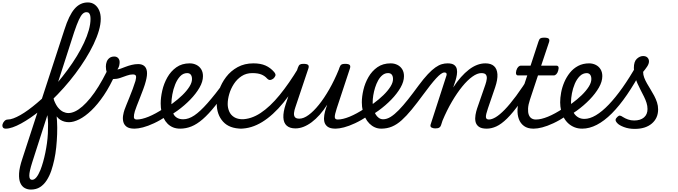

<svg xmlns="http://www.w3.org/2000/svg" viewBox="-229 -1039 5564 1576"><path d="M-181 17Q-200 17 -206 5.5Q-212 -6 -207.5 -20.5Q-203 -35 -191.5 -46.5Q-180 -58 -164 -58Q-145 -58 -119 -67.5Q-93 -77 -62 -94.5Q-31 -112 4 -137.5Q39 -163 75.5 -194Q112 -225 149 -260Q196 -305 240 -357Q284 -409 325 -464.5Q366 -520 400.5 -576.5Q435 -633 460.5 -687.5Q486 -742 500 -792Q514 -842 514 -884Q514 -909 526.5 -919.5Q539 -930 556 -928Q573 -926 585.5 -914.5Q598 -903 598 -884Q598 -840 582.5 -787Q567 -734 539 -675.5Q511 -617 473 -556Q435 -495 390 -435Q345 -375 294.5 -318.5Q244 -262 192 -212Q149 -172 106.5 -137Q64 -102 23 -74Q-18 -46 -55.5 -25.5Q-93 -5 -125 6Q-157 17 -181 17ZM24 517Q-3 517 -26 504.5Q-49 492 -62 463Q-75 434 -72.5 385Q-70 336 -45 262L300 -796Q337 -913 382.5 -966Q428 -1019 492 -1019Q524 -1019 547.5 -1002Q571 -985 584.5 -955Q598 -925 598 -884Q598 -865 585.5 -856Q573 -847 556 -847Q539 -847 526.5 -856Q514 -865 514 -884Q514 -901 511 -913Q508 -925 501 -932Q494 -939 480 -939Q464 -939 449.5 -925.5Q435 -912 418.5 -876.5Q402 -841 380 -776L208 -242Q221 -199 228.5 -149Q236 -99 239 -45.5Q242 8 240 62.5Q238 117 232.5 170.5Q227 224 216.5 272Q206 320 192 362Q177 406 154 441.5Q131 477 99.5 497Q68 517 24 517ZM34 437Q44 437 53 431.5Q62 426 70.5 415.5Q79 405 87 390Q95 375 103 356Q115 325 125 289.5Q135 254 143 215Q151 176 156.5 136Q162 96 164 56Q166 16 165.5 -22.5Q165 -61 160 -94L36 292Q11 370 11.5 403.5Q12 437 34 437Z M337 -36Q298 -36 267 -55Q236 -74 212.5 -122.5Q189 -171 170 -258Q169 -265 173.5 -278.5Q178 -292 184 -301.5Q190 -311 191 -304Q201 -250 216 -212.5Q231 -175 250 -153Q269 -131 290 -121Q311 -111 333 -111Q358 -111 387 -124.5Q416 -138 447.5 -165.5Q479 -193 512.5 -234Q546 -275 580 -330Q614 -385 648 -453Q659 -475 673 -479Q687 -483 699 -476Q711 -469 718 -458Q725 -447 721 -438Q675 -333 623.5 -257Q572 -181 520.5 -132Q469 -83 422 -59.5Q375 -36 337 -36Z M875 17Q831 17 810 1Q789 -15 783 -40Q777 -65 781.5 -91.5Q786 -118 793 -138Q797 -150 808 -177Q819 -204 833 -238.5Q847 -273 860.5 -309Q874 -345 883 -375Q891 -405 886.5 -416.5Q882 -428 861 -428Q838 -428 812 -418.5Q786 -409 758 -399.5Q730 -390 699 -390Q681 -390 668 -405Q655 -420 647.5 -443.5Q640 -467 640 -493Q640 -514 647 -532.5Q654 -551 669.5 -563Q685 -575 709 -575Q729 -575 741 -562Q753 -549 753 -529Q753 -516 749.5 -500.5Q746 -485 735 -469Q744 -469 761.5 -475.5Q779 -482 802.5 -491Q826 -500 852.5 -506.5Q879 -513 905 -513Q936 -513 954.5 -498Q973 -483 977 -452.5Q981 -422 968 -373Q961 -345 947.5 -308.5Q934 -272 919.5 -235.5Q905 -199 893.5 -169.5Q882 -140 878 -126Q869 -96 870 -77Q871 -58 894 -58Q908 -58 914.5 -46.5Q921 -35 919.5 -20.5Q918 -6 907 5.5Q896 17 875 17Z M875 17Q856 17 849.5 5.5Q843 -6 846.5 -20.5Q850 -35 862 -46.5Q874 -58 893 -58Q934 -58 990.5 -81Q1047 -104 1117 -150Q1129 -158 1139 -153Q1149 -148 1154.5 -136Q1160 -124 1158 -111Q1156 -98 1145 -90Q1086 -51 1035.5 -27.5Q985 -4 944.5 6.5Q904 17 875 17Z M1118 -143Q1136 -154 1153 -166Q1170 -178 1187 -190Q1232 -223 1268 -258Q1304 -293 1325.5 -327Q1347 -361 1347 -390Q1347 -413 1337 -426Q1327 -439 1307 -439Q1293 -439 1286.5 -451Q1280 -463 1282 -479Q1284 -495 1295.5 -507Q1307 -519 1328 -519Q1358 -519 1383 -506.5Q1408 -494 1422.5 -470.5Q1437 -447 1437 -414Q1437 -369 1408.5 -319.5Q1380 -270 1333 -221.5Q1286 -173 1228 -131Q1209 -118 1189 -104.5Q1169 -91 1149 -79Z M1250 17Q1217 17 1191.5 6.5Q1166 -4 1146.5 -23.5Q1127 -43 1114.5 -69Q1102 -95 1096 -125.5Q1090 -156 1090 -190Q1090 -239 1103 -296Q1116 -353 1144.5 -403.5Q1173 -454 1218.5 -486.5Q1264 -519 1328 -519Q1342 -519 1346 -507Q1350 -495 1346.5 -479Q1343 -463 1332.5 -451Q1322 -439 1308 -439Q1274 -439 1249.5 -412.5Q1225 -386 1209 -346Q1193 -306 1185.5 -263.5Q1178 -221 1178 -188Q1178 -160 1183 -136.5Q1188 -113 1199 -96Q1210 -79 1229 -69.5Q1248 -60 1275 -60Q1319 -60 1366 -91.5Q1413 -123 1474 -192Q1535 -261 1618 -373Q1623 -380 1635.5 -374Q1648 -368 1657 -358.5Q1666 -349 1662 -343Q1594 -241 1538.5 -171.5Q1483 -102 1435 -60.5Q1387 -19 1342 -1Q1297 17 1250 17Z M1756 17Q1654 17 1602 -40.5Q1550 -98 1550 -189Q1550 -242 1569.5 -299.5Q1589 -357 1627 -407Q1665 -457 1721.5 -488Q1778 -519 1851 -519Q1910 -519 1950.5 -501Q1991 -483 2021 -448Q2036 -430 2031.5 -417.5Q2027 -405 2015 -394Q2002 -384 1989 -382.5Q1976 -381 1962 -396Q1943 -417 1915 -428Q1887 -439 1842 -439Q1792 -439 1754 -414Q1716 -389 1690.5 -349.5Q1665 -310 1652.5 -266.5Q1640 -223 1640 -185Q1640 -153 1652.5 -124Q1665 -95 1693 -77.5Q1721 -60 1766 -60Q1780 -60 1785.5 -48.5Q1791 -37 1789 -21.5Q1787 -6 1778.5 5.5Q1770 17 1756 17Z M1743 17Q1724 17 1716.5 5.5Q1709 -6 1710.5 -21.5Q1712 -37 1723 -48.5Q1734 -60 1753 -60Q1832 -60 1910 -111.5Q1988 -163 2066 -258.5Q2144 -354 2223 -485Q2228 -492 2240 -487Q2252 -482 2261 -472.5Q2270 -463 2265 -454Q2184 -302 2098 -197Q2012 -92 1923 -37.5Q1834 17 1743 17Z M2196 15Q2150 15 2124.5 -7.5Q2099 -30 2097 -74.5Q2095 -119 2116 -183L2216 -483Q2223 -503 2232.5 -509Q2242 -515 2261 -515Q2292 -515 2300.5 -505.5Q2309 -496 2302 -476L2196 -160Q2187 -135 2184.5 -113Q2182 -91 2191.5 -78Q2201 -65 2228 -65Q2263 -65 2304 -95Q2345 -125 2388.5 -179Q2432 -233 2474 -306.5Q2516 -380 2552 -468L2557 -483Q2564 -503 2573.5 -509Q2583 -515 2602 -515Q2633 -515 2641.5 -505.5Q2650 -496 2643 -476L2535 -149Q2518 -97 2519 -77.5Q2520 -58 2543 -58Q2557 -58 2564 -46.5Q2571 -35 2569.5 -20.5Q2568 -6 2557 5.5Q2546 17 2525 17Q2481 17 2459.5 0.5Q2438 -16 2433 -41.5Q2428 -67 2433 -95.5Q2438 -124 2446 -148L2457 -180Q2427 -133 2395 -97Q2363 -61 2329.5 -36Q2296 -11 2262.5 2Q2229 15 2196 15Z M2525 17Q2506 17 2499.5 5.5Q2493 -6 2496.5 -20.5Q2500 -35 2512 -46.5Q2524 -58 2543 -58Q2584 -58 2640.5 -81Q2697 -104 2767 -150Q2779 -158 2789 -153Q2799 -148 2804.5 -136Q2810 -124 2808 -111Q2806 -98 2795 -90Q2736 -51 2685.5 -27.5Q2635 -4 2594.5 6.5Q2554 17 2525 17Z M2768 -143Q2786 -154 2803 -166Q2820 -178 2837 -190Q2882 -223 2918 -258Q2954 -293 2975.5 -327Q2997 -361 2997 -390Q2997 -413 2987 -426Q2977 -439 2957 -439Q2943 -439 2936.5 -451Q2930 -463 2932 -479Q2934 -495 2945.5 -507Q2957 -519 2978 -519Q3008 -519 3033 -506.5Q3058 -494 3072.5 -470.5Q3087 -447 3087 -414Q3087 -369 3058.5 -319.5Q3030 -270 2983 -221.5Q2936 -173 2878 -131Q2859 -118 2839 -104.5Q2819 -91 2799 -79Z M2900 17Q2872 17 2847.5 6Q2823 -5 2803 -25Q2783 -45 2769.5 -72Q2756 -99 2748.5 -131Q2741 -163 2741 -199Q2741 -246 2754 -301.5Q2767 -357 2795.5 -406.5Q2824 -456 2869 -487.5Q2914 -519 2978 -519Q2992 -519 2998.5 -507Q3005 -495 3002.5 -479Q3000 -463 2988.5 -451Q2977 -439 2956 -439Q2931 -439 2910.5 -422.5Q2890 -406 2875 -379Q2860 -352 2850 -320Q2840 -288 2835 -256.5Q2830 -225 2830 -200Q2830 -172 2836 -147Q2842 -122 2853 -102.5Q2864 -83 2880 -71.5Q2896 -60 2916 -60Q2946 -60 2977.5 -79.5Q3009 -99 3044.5 -135.5Q3080 -172 3120 -222.5Q3160 -273 3206 -336Q3249 -394 3283 -430Q3317 -466 3345 -485.5Q3373 -505 3397 -512Q3421 -519 3445 -519Q3454 -519 3457.5 -507.5Q3461 -496 3457.5 -481.5Q3454 -467 3444.5 -455.5Q3435 -444 3418 -444Q3406 -444 3389 -431.5Q3372 -419 3350.5 -395.5Q3329 -372 3302.5 -338.5Q3276 -305 3246 -264Q3194 -193 3150.5 -140Q3107 -87 3068 -52Q3029 -17 2988.5 0Q2948 17 2900 17Z M3766 17Q3722 17 3700.5 0.5Q3679 -16 3674 -41.5Q3669 -67 3674 -95.5Q3679 -124 3687 -148L3755 -344Q3764 -370 3766.5 -391.5Q3769 -413 3759.5 -426Q3750 -439 3722 -439Q3689 -439 3648.5 -410Q3608 -381 3565.5 -329Q3523 -277 3481 -205.5Q3439 -134 3403 -48L3391 -11Q3387 2 3376.5 8.5Q3366 15 3343 15Q3327 15 3313.5 8Q3300 1 3306 -18L3436 -420Q3439 -430 3435.5 -437Q3432 -444 3420 -444Q3408 -444 3403.5 -455.5Q3399 -467 3402 -481.5Q3405 -496 3416 -507.5Q3427 -519 3445 -519Q3482 -519 3499.5 -505.5Q3517 -492 3521 -470.5Q3525 -449 3521 -425Q3517 -401 3511 -381L3491 -321Q3522 -369 3554.5 -405.5Q3587 -442 3620 -467.5Q3653 -493 3687 -506Q3721 -519 3755 -519Q3801 -519 3826 -496.5Q3851 -474 3854 -430Q3857 -386 3835 -321L3776 -149Q3758 -97 3759.5 -77.5Q3761 -58 3785 -58Q3799 -58 3805.5 -46.5Q3812 -35 3810.5 -20.5Q3809 -6 3798 5.5Q3787 17 3766 17Z M3766 17Q3752 17 3745 5.5Q3738 -6 3739.5 -20.5Q3741 -35 3752 -46.5Q3763 -58 3784 -58Q3808 -58 3840 -77Q3872 -96 3913.5 -138.5Q3955 -181 4007.5 -251.5Q4060 -322 4124 -425Q4133 -439 4147.5 -437Q4162 -435 4170.5 -424Q4179 -413 4171 -400Q4096 -274 4038 -193Q3980 -112 3933 -66Q3886 -20 3845.5 -1.5Q3805 17 3766 17Z M4149 17Q4102 17 4072.5 -4.5Q4043 -26 4030 -61.5Q4017 -97 4019 -141Q4021 -185 4036 -230L4099 -420H4023Q4012 -420 4008 -430Q4004 -440 4009 -460Q4015 -480 4025 -490Q4035 -500 4046 -500H4126L4191 -698Q4197 -718 4206.5 -724Q4216 -730 4236 -730Q4268 -730 4276 -720.5Q4284 -711 4277 -691L4213 -500H4339Q4350 -500 4354.5 -490.5Q4359 -481 4353 -460Q4348 -441 4338 -430.5Q4328 -420 4317 -420H4187L4121 -221Q4107 -179 4105.5 -148Q4104 -117 4111.5 -97Q4119 -77 4134 -67.5Q4149 -58 4168 -58Q4182 -58 4189 -46.5Q4196 -35 4194 -20.5Q4192 -6 4181 5.5Q4170 17 4149 17Z M4153 17Q4134 17 4127.5 5.5Q4121 -6 4124.5 -20.5Q4128 -35 4140 -46.5Q4152 -58 4171 -58Q4212 -58 4268.5 -81Q4325 -104 4395 -150Q4407 -158 4417 -153Q4427 -148 4432.5 -136Q4438 -124 4436 -111Q4434 -98 4423 -90Q4364 -51 4313.5 -27.5Q4263 -4 4222.5 6.5Q4182 17 4153 17Z M4396 -143Q4414 -154 4431 -166Q4448 -178 4465 -190Q4510 -223 4546 -258Q4582 -293 4603.5 -327Q4625 -361 4625 -390Q4625 -413 4615 -426Q4605 -439 4585 -439Q4571 -439 4564.5 -451Q4558 -463 4560 -479Q4562 -495 4573.5 -507Q4585 -519 4606 -519Q4636 -519 4661 -506.5Q4686 -494 4700.5 -470.5Q4715 -447 4715 -414Q4715 -369 4686.5 -319.5Q4658 -270 4611 -221.5Q4564 -173 4506 -131Q4487 -118 4467 -104.5Q4447 -91 4427 -79Z M4550 17Q4515 17 4486.5 5.5Q4458 -6 4436 -26Q4414 -46 4399 -73.5Q4384 -101 4376.5 -133Q4369 -165 4369 -199Q4369 -236 4377 -279.5Q4385 -323 4403 -365Q4421 -407 4449 -442Q4477 -477 4516.5 -498Q4556 -519 4608 -519Q4617 -519 4619 -507Q4621 -495 4617 -479Q4613 -463 4605.5 -451Q4598 -439 4589 -439Q4555 -439 4530 -414Q4505 -389 4489 -351Q4473 -313 4465.5 -272.5Q4458 -232 4458 -201Q4458 -173 4465 -148Q4472 -123 4486 -104Q4500 -85 4520.5 -74Q4541 -63 4568 -63Q4612 -63 4662.5 -93Q4713 -123 4768 -180.5Q4823 -238 4881 -320Q4939 -402 4998 -506Q5002 -515 5015.5 -510Q5029 -505 5039.5 -494.5Q5050 -484 5045 -474Q4981 -354 4918 -262Q4855 -170 4793 -108Q4731 -46 4670 -14.5Q4609 17 4550 17Z M4981 19Q4932 19 4892.5 4Q4853 -11 4838 -28Q4823 -44 4824 -55.5Q4825 -67 4838 -79Q4850 -91 4859.5 -90Q4869 -89 4885 -78Q4902 -67 4925.5 -58.5Q4949 -50 4976 -50Q5028 -50 5057 -75Q5086 -100 5086 -144Q5086 -169 5078 -194.5Q5070 -220 5057 -246Q5044 -272 5030 -299Q5016 -326 5003 -355Q4990 -384 4982 -415.5Q4974 -447 4974 -481Q4974 -534 4998.5 -556.5Q5023 -579 5050 -579Q5073 -579 5085.5 -566.5Q5098 -554 5098 -535Q5098 -515 5082.5 -492Q5067 -469 5050 -449Q5050 -425 5059 -401.5Q5068 -378 5082 -353.5Q5096 -329 5111.5 -304Q5127 -279 5141 -252.5Q5155 -226 5164 -198.5Q5173 -171 5173 -141Q5173 -69 5121.5 -25Q5070 19 4981 19Z"/></svg>

Font: Playwrite US Trad
Style: Regular
Weight: 400
Designer: Veronika Burian, José Scaglione
Foundry: TypeTogether
Version: Version 1.002